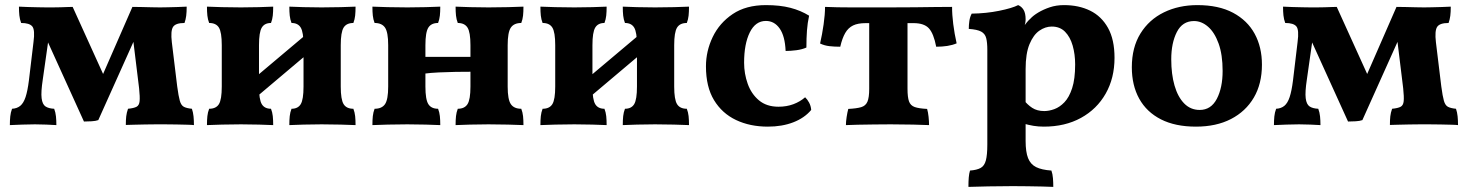

<svg xmlns="http://www.w3.org/2000/svg" viewBox="-20 -487 5748 752"><path d="M308.8 -11 152.8 -354.6H173L147.6 -176Q140 -126.4 143 -102.3Q146 -78.2 158.2 -70.1Q170.4 -62 192.2 -61Q197.6 -46.8 199.2 -31Q200.8 -15.2 200.8 3Q184 2 161.5 1Q139 0 117 0Q95.4 0 67.5 1Q39.6 2 18.6 3Q18.6 -15.6 20.2 -31.2Q21.8 -46.8 27.2 -61Q46.6 -62 59.4 -72.5Q72.2 -83 80.1 -106.7Q88 -130.4 93.2 -171.8L111.2 -322.4Q117.6 -370 106.5 -383.5Q95.4 -397 62.8 -397Q57.4 -411.4 55.8 -426.8Q54.2 -442.2 54.2 -461Q68.8 -460 89.5 -459.5Q110.2 -459 130.1 -458.5Q150 -458 162.4 -458Q171.6 -458 186.1 -458Q200.6 -458 216.7 -458.5Q232.8 -459 245.8 -459.5Q258.8 -460 264.6 -460L401.6 -158H366.6L498.6 -460Q512.2 -460 533.1 -459.5Q554 -459 574.5 -458.5Q595 -458 606.8 -458Q619.2 -458 637.5 -458.5Q655.8 -459 675.6 -459.5Q695.4 -460 711.2 -461Q711.2 -439.8 709.3 -425Q707.4 -410.2 702.6 -397Q667.6 -397 657.7 -381.5Q647.8 -366 653 -321.8L674 -149Q679.2 -110 684.3 -92.2Q689.4 -74.4 700.1 -68.7Q710.8 -63 731.6 -61Q736.4 -47.2 738 -31.2Q739.6 -15.2 739.6 3Q733 2 713.8 1.5Q694.6 1 670.6 0.5Q646.6 0 624.8 0Q603 0 591.4 0Q571.6 0 548 0.5Q524.4 1 504.2 1.5Q484 2 472.8 2.4Q472.8 -17.8 474.4 -31.7Q476 -45.6 481.4 -61Q504 -63.2 514.6 -68.7Q525.2 -74.2 526.8 -90.8Q528.4 -107.4 524.8 -141.2L499 -352H515.6L365 -16.6Q355.2 -13 339 -12Q322.8 -11 308.8 -11Z M1113.2 3Q1113.2 -17.2 1114.8 -32.2Q1116.4 -47.2 1121.8 -61Q1147 -61 1157.9 -79.1Q1168.8 -97.2 1168.8 -148V-310Q1168.8 -360.8 1157.9 -378.9Q1147 -397 1121.8 -397Q1116.4 -410.8 1114.8 -425.8Q1113.2 -440.8 1113.2 -461Q1134.6 -460 1168.9 -459Q1203.2 -458 1239.6 -458Q1277.8 -458 1314.2 -459Q1350.6 -460 1372.6 -461Q1372.6 -440.8 1371 -425.8Q1369.4 -410.8 1364 -397Q1337 -397 1325.8 -378.9Q1314.6 -360.8 1314.6 -310V-148Q1314.6 -97.2 1325.8 -79.1Q1337 -61 1364 -61Q1369.4 -47.2 1371 -32.2Q1372.6 -17.2 1372.6 3Q1350.6 2 1314.2 1Q1277.8 0 1239.6 0Q1203.2 0 1168.9 1Q1134.6 2 1113.2 3ZM790.6 3Q790.6 -17.2 792.2 -32.2Q793.8 -47.2 799.2 -61Q826.2 -61 837.4 -79.1Q848.6 -97.2 848.6 -148V-310Q848.6 -360.8 837.4 -378.9Q826.2 -397 799.2 -397Q793.8 -410.8 792.2 -425.8Q790.6 -440.8 790.6 -461Q812.6 -460 849 -459Q885.4 -458 923.6 -458Q960 -458 994.3 -459Q1028.6 -460 1050 -461Q1050 -440.8 1048.4 -425.8Q1046.8 -410.8 1041.4 -397Q1016.2 -397 1005.3 -378.9Q994.4 -360.8 994.4 -310V-148Q994.4 -97.2 1005.3 -79.1Q1016.2 -61 1041.4 -61Q1046.8 -47.2 1048.4 -32.2Q1050 -17.2 1050 3Q1028.6 2 994.3 1Q960 0 923.6 0Q885.4 0 849 1Q812.6 2 790.6 3ZM965 -90.8V-171.8L1197 -367.2V-286.6Z M1764.4 3Q1764.4 -17.2 1766 -32.2Q1767.6 -47.2 1773 -61Q1799.6 -61 1811.1 -79.1Q1822.6 -97.2 1822.6 -148V-310Q1822.6 -360.8 1811.1 -378.9Q1799.6 -397 1773 -397Q1767.6 -410.8 1766 -425.8Q1764.4 -440.8 1764.4 -461Q1786.2 -460 1821.4 -459Q1856.6 -458 1893.4 -458Q1932.6 -458 1969.9 -459Q2007.2 -460 2030.2 -461Q2030.2 -440.8 2028.6 -425.8Q2027 -410.8 2021.6 -397Q1993.2 -397 1980.8 -378.9Q1968.4 -360.8 1968.4 -310V-148Q1968.4 -97.2 1980.8 -79.1Q1993.2 -61 2021.6 -61Q2027 -47.2 2028.6 -32.2Q2030.2 -17.2 2030.2 3Q2007.2 2 1969.9 1Q1932.6 0 1893.4 0Q1856.6 0 1821.4 1Q1786.2 2 1764.4 3ZM1438.6 3Q1438.6 -17.2 1440.2 -32.2Q1441.8 -47.2 1447.2 -61Q1475.6 -61 1488 -79.1Q1500.4 -97.2 1500.4 -148V-310Q1500.4 -360.8 1488 -378.9Q1475.6 -397 1447.2 -397Q1441.8 -410.8 1440.2 -425.8Q1438.6 -440.8 1438.6 -461Q1461.2 -460 1498.7 -459Q1536.2 -458 1575.4 -458Q1612.2 -458 1647.6 -459Q1683 -460 1704.4 -461Q1704.4 -440.8 1702.8 -425.8Q1701.2 -410.8 1695.8 -397Q1669.2 -397 1657.7 -378.9Q1646.2 -360.8 1646.2 -310V-148Q1646.2 -97.2 1657.7 -79.1Q1669.2 -61 1695.8 -61Q1701.2 -47.2 1702.8 -32.2Q1704.4 -17.2 1704.4 3Q1683 2 1647.6 1Q1612.2 0 1575.4 0Q1536.2 0 1498.7 1Q1461.2 2 1438.6 3ZM1641.8 -198.6V-264.2H1827.2V-206Q1798.2 -206 1765 -205.5Q1731.8 -205 1699 -203.4Q1666.2 -201.8 1641.8 -198.6Z M2419.2 3Q2419.2 -17.2 2420.8 -32.2Q2422.4 -47.2 2427.8 -61Q2453 -61 2463.9 -79.1Q2474.8 -97.2 2474.8 -148V-310Q2474.8 -360.8 2463.9 -378.9Q2453 -397 2427.8 -397Q2422.4 -410.8 2420.8 -425.8Q2419.2 -440.8 2419.2 -461Q2440.6 -460 2474.9 -459Q2509.2 -458 2545.6 -458Q2583.8 -458 2620.2 -459Q2656.6 -460 2678.6 -461Q2678.6 -440.8 2677 -425.8Q2675.4 -410.8 2670 -397Q2643 -397 2631.8 -378.9Q2620.6 -360.8 2620.6 -310V-148Q2620.6 -97.2 2631.8 -79.1Q2643 -61 2670 -61Q2675.4 -47.2 2677 -32.2Q2678.6 -17.2 2678.6 3Q2656.6 2 2620.2 1Q2583.8 0 2545.6 0Q2509.2 0 2474.9 1Q2440.6 2 2419.2 3ZM2096.6 3Q2096.6 -17.2 2098.2 -32.2Q2099.8 -47.2 2105.2 -61Q2132.2 -61 2143.4 -79.1Q2154.6 -97.2 2154.6 -148V-310Q2154.6 -360.8 2143.4 -378.9Q2132.2 -397 2105.2 -397Q2099.8 -410.8 2098.2 -425.8Q2096.6 -440.8 2096.6 -461Q2118.6 -460 2155 -459Q2191.4 -458 2229.6 -458Q2266 -458 2300.3 -459Q2334.6 -460 2356 -461Q2356 -440.8 2354.4 -425.8Q2352.8 -410.8 2347.4 -397Q2322.2 -397 2311.3 -378.9Q2300.4 -360.8 2300.4 -310V-148Q2300.4 -97.2 2311.3 -79.1Q2322.2 -61 2347.4 -61Q2352.8 -47.2 2354.4 -32.2Q2356 -17.2 2356 3Q2334.6 2 2300.3 1Q2266 0 2229.6 0Q2191.4 0 2155 1Q2118.6 2 2096.6 3ZM2271 -90.8V-171.8L2503 -367.2V-286.6Z M3157.2 -56.4Q3130.8 -24.8 3086.9 -7.9Q3043 9 2987.2 9Q2917.6 9 2862.9 -16.9Q2808.2 -42.8 2776.6 -94.8Q2745 -146.8 2745 -227Q2745 -287 2771.4 -342Q2797.8 -397 2849.8 -432Q2901.8 -467 2980 -467Q3035 -467 3075.7 -456.4Q3116.4 -445.8 3149 -425.6Q3142.8 -397.2 3140.6 -367.5Q3138.4 -337.8 3138.4 -300.8Q3121.4 -293.2 3099 -290.3Q3076.6 -287.4 3057 -287.4Q3054.6 -345.4 3033.8 -375.2Q3013 -405 2979.8 -405Q2938.8 -405 2916.6 -359.9Q2894.4 -314.8 2894.4 -241.4Q2894.4 -198.6 2908.5 -158.9Q2922.6 -119.2 2952.5 -94.1Q2982.4 -69 3029 -69Q3061 -69 3087.4 -78.9Q3113.8 -88.8 3133.4 -106Q3142.2 -97.8 3149.1 -84.9Q3156 -72 3157.2 -56.4Z M3293.2 3Q3293.2 -10.4 3296 -28.8Q3298.8 -47.2 3302.4 -60.4Q3334.8 -62 3352.6 -67.2Q3370.4 -72.4 3377.4 -88.6Q3384.4 -104.8 3384.4 -139.2V-415.8H3534.4V-139.2Q3534.4 -106 3540.3 -89.8Q3546.2 -73.6 3562.6 -67.8Q3579 -62 3611.2 -60.4Q3615 -47.6 3616.9 -29.6Q3618.8 -11.6 3618.8 3Q3596.2 2 3556.5 1Q3516.8 0 3468.6 0Q3436.6 0 3402.6 0.5Q3368.6 1 3339.3 1.5Q3310 2 3293.2 3ZM3271 -304Q3248.2 -304 3228.7 -306.2Q3209.2 -308.4 3192 -316.6Q3200.2 -352 3205.8 -391.4Q3211.4 -430.8 3211.4 -460Q3235.8 -459 3260.8 -458.5Q3285.8 -458 3314.3 -458Q3342.8 -458 3378.9 -458Q3415 -458 3462.4 -458Q3518.6 -458 3562 -458.5Q3605.4 -459 3640.9 -459.5Q3676.4 -460 3709 -460Q3708.8 -430.4 3713.5 -392.9Q3718.2 -355.4 3726.8 -317.2Q3710.4 -310.2 3690.2 -307.1Q3670 -304 3646.8 -304Q3636.8 -355.8 3618.1 -376.1Q3599.4 -396.4 3558.2 -396.4H3370.4Q3340 -396.4 3321.2 -387.3Q3302.4 -378.2 3290.6 -358Q3278.8 -337.8 3271 -304Z M3773 245Q3773 223.6 3774.3 208.1Q3775.6 192.6 3779.2 181Q3805.8 179 3820.7 170.9Q3835.6 162.8 3841.3 141.3Q3847 119.8 3847 79V-292Q3847 -320.4 3842.6 -337.7Q3838.2 -355 3822.8 -363.3Q3807.4 -371.6 3774.4 -373.8Q3774.4 -389.6 3776.7 -405.2Q3779 -420.8 3785.8 -433.6Q3842.6 -434.4 3893.4 -444.7Q3944.2 -455 3967.8 -467Q3981 -461.6 3989 -448.5Q3997 -435.4 3997 -411Q3997 -398.2 3991.7 -380.7Q3986.4 -363.2 3976.6 -338.8L3997 -318V65Q3997 108 4006.6 132.3Q4016.2 156.6 4038.1 167.5Q4060 178.4 4098 181Q4102.8 194.4 4104.1 211.4Q4105.4 228.4 4105.4 245Q4088 244 4061.5 243.5Q4035 243 4005.2 242.5Q3975.4 242 3947 242Q3900.6 242 3850.8 243Q3801 244 3773 245ZM4068.6 9Q4046.6 9 4027.6 5.8Q4008.6 2.6 3986.6 -3.6V-99.2Q4003.6 -77 4022.9 -64.5Q4042.2 -52 4070 -52Q4088.6 -52 4109.5 -59.6Q4130.4 -67.2 4148.9 -86.4Q4167.4 -105.6 4179.2 -141.5Q4191 -177.4 4191 -234.4Q4191 -274.4 4181.3 -308.3Q4171.6 -342.2 4151.5 -362.6Q4131.4 -383 4099.4 -383Q4074.2 -383 4050.9 -366.9Q4027.6 -350.8 4012.3 -314.2Q3997 -277.6 3997 -216L3956.6 -318.4Q3973.2 -358.2 3987.8 -380.3Q4002.4 -402.4 4015.8 -414Q4026.6 -426 4046.4 -437.9Q4066.2 -449.8 4091.6 -458.4Q4117 -467 4147.4 -467Q4205.4 -467 4249.8 -445.2Q4294.2 -423.4 4319.7 -377.7Q4345.2 -332 4345.2 -260.6Q4345.2 -181.2 4310.6 -120.3Q4276 -59.4 4213.7 -25.2Q4151.4 9 4068.6 9Z M4664.2 9Q4583 9 4526.9 -19.6Q4470.8 -48.2 4441.9 -100.5Q4413 -152.8 4413 -223.6Q4413 -301.2 4446.8 -355.8Q4480.6 -410.4 4538.8 -438.7Q4597 -467 4669.6 -467Q4753.2 -467 4809.4 -437Q4865.6 -407 4894.1 -354.7Q4922.6 -302.4 4922.6 -233.8Q4922.6 -158.8 4890.8 -104.7Q4859 -50.6 4801.3 -20.8Q4743.6 9 4664.2 9ZM4678.8 -56.4Q4723.2 -56.4 4745.9 -99.9Q4768.6 -143.4 4768.6 -209.2Q4768.6 -273 4752.8 -316.7Q4737 -360.4 4711.4 -382.5Q4685.8 -404.6 4656.6 -404.6Q4611.2 -404.6 4589.3 -361.5Q4567.4 -318.4 4567.4 -254.8Q4567.4 -196.4 4580.3 -151.8Q4593.2 -107.2 4618.1 -81.8Q4643 -56.4 4678.8 -56.4Z M5259.8 -11 5103.8 -354.6H5124L5098.6 -176Q5091 -126.4 5094 -102.3Q5097 -78.2 5109.2 -70.1Q5121.4 -62 5143.2 -61Q5148.6 -46.8 5150.2 -31Q5151.8 -15.2 5151.8 3Q5135 2 5112.5 1Q5090 0 5068 0Q5046.4 0 5018.5 1Q4990.6 2 4969.6 3Q4969.6 -15.6 4971.2 -31.2Q4972.8 -46.8 4978.2 -61Q4997.6 -62 5010.4 -72.5Q5023.2 -83 5031.1 -106.7Q5039 -130.4 5044.2 -171.8L5062.2 -322.4Q5068.6 -370 5057.5 -383.5Q5046.4 -397 5013.8 -397Q5008.4 -411.4 5006.8 -426.8Q5005.2 -442.2 5005.2 -461Q5019.8 -460 5040.5 -459.5Q5061.2 -459 5081.1 -458.5Q5101 -458 5113.4 -458Q5122.6 -458 5137.1 -458Q5151.6 -458 5167.7 -458.5Q5183.8 -459 5196.8 -459.5Q5209.8 -460 5215.6 -460L5352.6 -158H5317.6L5449.6 -460Q5463.2 -460 5484.1 -459.5Q5505 -459 5525.5 -458.5Q5546 -458 5557.8 -458Q5570.2 -458 5588.5 -458.5Q5606.8 -459 5626.6 -459.5Q5646.4 -460 5662.2 -461Q5662.2 -439.8 5660.3 -425Q5658.4 -410.2 5653.6 -397Q5618.6 -397 5608.7 -381.5Q5598.8 -366 5604 -321.8L5625 -149Q5630.2 -110 5635.3 -92.2Q5640.4 -74.4 5651.1 -68.7Q5661.8 -63 5682.6 -61Q5687.4 -47.2 5689 -31.2Q5690.6 -15.2 5690.6 3Q5684 2 5664.8 1.5Q5645.6 1 5621.6 0.5Q5597.6 0 5575.8 0Q5554 0 5542.4 0Q5522.6 0 5499 0.5Q5475.4 1 5455.2 1.5Q5435 2 5423.8 2.4Q5423.8 -17.8 5425.4 -31.7Q5427 -45.6 5432.4 -61Q5455 -63.2 5465.6 -68.7Q5476.2 -74.2 5477.8 -90.8Q5479.4 -107.4 5475.8 -141.2L5450 -352H5466.6L5316 -16.6Q5306.2 -13 5290 -12Q5273.8 -11 5259.8 -11Z"/></svg>

Font: Vollkorn
Style: Regular
Weight: 400
Designer: Friedrich Althausen
Foundry: Friedrich Althausen
Version: Version 4.104